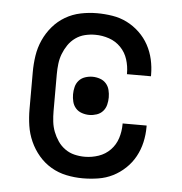

<svg xmlns="http://www.w3.org/2000/svg" viewBox="-44 -570 588 621"><g transform="rotate(5 250.0 -260.0)"><path d="M247 8Q220 8 193.5 2.5Q167 -3 144 -16.5Q121 -30 103.5 -50.5Q86 -71 75 -95.5Q64 -120 60 -146.5Q56 -173 56 -200V-320Q56 -347 60 -373.5Q64 -400 75 -424.5Q86 -449 103.5 -469.5Q121 -490 144 -503.5Q167 -517 193.5 -522.5Q220 -528 247 -528Q272 -528 297 -524Q322 -520 344 -509Q366 -498 384.5 -480.5Q403 -463 415 -441Q427 -419 432.5 -394.5Q438 -370 438 -345V-340H360V-343Q360 -366 353 -388Q346 -410 330 -426.5Q314 -443 292 -450.5Q270 -458 247 -458Q230 -458 213.5 -454Q197 -450 183 -440Q169 -430 159.5 -416Q150 -402 144 -386.5Q138 -371 136 -354Q134 -337 134 -320V-200Q134 -183 136 -166Q138 -149 144 -133.5Q150 -118 159.5 -104Q169 -90 183 -80Q197 -70 213.5 -66Q230 -62 247 -62Q270 -62 292 -69.5Q314 -77 330 -93.5Q346 -110 353 -132Q360 -154 360 -177V-180H438V-175Q438 -150 432.5 -125.5Q427 -101 415 -79Q403 -57 384.5 -39.5Q366 -22 344 -11Q322 0 297 4Q272 8 247 8ZM250 -198Q238 -198 226 -202Q214 -206 206 -215Q198 -224 195 -236Q192 -248 192 -260Q192 -272 195 -284Q198 -296 206 -305Q214 -314 226 -318Q238 -322 250 -322Q262 -322 274 -318Q286 -314 294 -305Q302 -296 305 -284Q308 -272 308 -260Q308 -248 305 -236Q302 -224 294 -215Q286 -206 274 -202Q262 -198 250 -198Z"/></g></svg>

Font: HulyMono
Style: Regular
Weight: 400
Monospace: yes
Designer: Belleve Invis
Foundry: Belleve Invis
Version: Version 33.2.5; ttfautohint (v1.8.4)